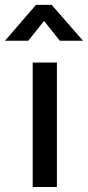

<svg xmlns="http://www.w3.org/2000/svg" viewBox="-63 -751 353 771"><path d="M68.3 0V-500H165.5V0ZM-42.8 -587.5 81.4 -731.4H144.5L270.3 -587.5H177.1L113.9 -666.7L50.4 -587.5Z"/></svg>

Font: Titillium Web SemiBold
Style: Regular
Weight: 600
Designer: Mohamed Gaber, Accademia di Belle Arti di Urbino
Foundry: Kief Type Foundry, Accademia di Belle Arti di Urbino
Version: Version 3.000; ttfautohint (v1.8.4)